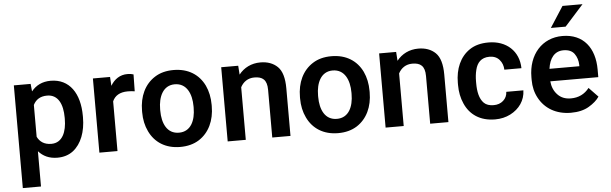

<svg xmlns="http://www.w3.org/2000/svg" viewBox="-55 -954 4331 1362"><g transform="rotate(-5 2110.5 -273.0)"><path d="M526.4 -269.5C526.4 -430.7 454.1 -538.1 320.3 -538.1C260.3 -538.1 215.3 -515.1 182.6 -474.6L177.2 -528.3H57.6V203.1H187V-47.9C219.7 -11.2 263.2 9.8 321.3 9.8C365.7 9.8 402.8 -2 433.6 -25.4C494.1 -72.3 526.4 -157.2 526.4 -259.3ZM397 -259.3C397 -168.9 366.2 -91.8 287.1 -91.8C235.8 -91.8 204.6 -115.2 187 -150.9V-377.4C204.6 -413.1 235.8 -435.5 286.1 -435.5C365.2 -435.5 397 -363.3 397 -269.5Z M910.2 -531.7C897.9 -536.1 883.8 -538.1 867.2 -538.1C814 -538.1 773.4 -510.3 746.6 -464.8L742.7 -528.3H620.6V0H749.5V-354C766.6 -393.1 801.8 -415.5 858.9 -415.5C877 -415.5 893.1 -414.1 908.2 -411.6Z M947.8 -258.8C947.8 -207.5 957.5 -162.1 977.1 -121.6C1015.6 -40.5 1090.8 9.8 1195.8 9.8C1248 9.8 1293 -2 1330.1 -25.4C1403.8 -72.3 1443.4 -156.7 1443.4 -258.8V-269C1443.4 -320.3 1433.6 -366.7 1414.6 -407.2C1375.5 -488.3 1300.3 -538.1 1194.8 -538.1C1142.6 -538.1 1098.1 -526.4 1061.5 -502.9C987.3 -456.1 947.8 -372.1 947.8 -269ZM1076.7 -269C1076.7 -358.4 1111.8 -436.5 1194.8 -436.5C1279.8 -436.5 1314.5 -358.4 1314.5 -269V-258.8C1314.5 -167.5 1279.8 -91.8 1195.8 -91.8C1111.3 -91.8 1076.7 -167.5 1076.7 -258.8Z M1762.2 -435.5C1819.3 -435.5 1851.6 -412.1 1851.6 -339.8V0H1981.4V-338.9C1981.4 -412.1 1966.3 -463.9 1935.5 -493.7C1904.8 -523.4 1863.8 -538.1 1813.5 -538.1C1749.5 -538.1 1696.3 -511.2 1659.7 -464.8L1655.3 -528.3H1534.2V0H1663.1V-374.5C1682.6 -411.6 1715.8 -435.5 1762.2 -435.5Z M2072.3 -258.8C2072.3 -207.5 2082 -162.1 2101.6 -121.6C2140.1 -40.5 2215.3 9.8 2320.3 9.8C2372.6 9.8 2417.5 -2 2454.6 -25.4C2528.3 -72.3 2567.9 -156.7 2567.9 -258.8V-269C2567.9 -320.3 2558.1 -366.7 2539.1 -407.2C2500 -488.3 2424.8 -538.1 2319.3 -538.1C2267.1 -538.1 2222.7 -526.4 2186 -502.9C2111.8 -456.1 2072.3 -372.1 2072.3 -269ZM2201.2 -269C2201.2 -358.4 2236.3 -436.5 2319.3 -436.5C2404.3 -436.5 2439 -358.4 2439 -269V-258.8C2439 -167.5 2404.3 -91.8 2320.3 -91.8C2235.8 -91.8 2201.2 -167.5 2201.2 -258.8Z M2886.7 -435.5C2943.8 -435.5 2976.1 -412.1 2976.1 -339.8V0H3106V-338.9C3106 -412.1 3090.8 -463.9 3060.1 -493.7C3029.3 -523.4 2988.3 -538.1 2938 -538.1C2874 -538.1 2820.8 -511.2 2784.2 -464.8L2779.8 -528.3H2658.7V0H2787.6V-374.5C2807.1 -411.6 2840.3 -435.5 2886.7 -435.5Z M3436.5 -91.8C3406.7 -91.8 3383.8 -99.6 3367.7 -115.2C3335.9 -146.5 3326.2 -199.7 3326.2 -256.3V-272C3326.2 -299.8 3329.1 -326.7 3335.4 -351.6C3347.2 -401.9 3377 -436.5 3435.5 -436.5C3466.3 -436.5 3489.7 -426.8 3506.8 -407.2C3523.9 -387.7 3532.7 -363.8 3533.7 -335.9H3655.3C3653.3 -457.5 3565.9 -538.1 3438 -538.1C3384.3 -538.1 3339.4 -526.4 3303.7 -502.4C3231.9 -454.6 3196.8 -370.1 3196.8 -272V-256.3C3196.8 -207 3205.6 -162.6 3223.6 -122.6C3258.8 -42 3330.6 9.8 3438.5 9.8C3478.5 9.8 3514.6 1.5 3547.4 -15.1C3611.8 -47.9 3653.8 -106.4 3655.3 -178.2H3533.7C3532.7 -152.3 3522.9 -131.8 3504.9 -115.7C3486.8 -99.6 3463.9 -91.8 3436.5 -91.8Z M3978.5 9.8C4029.8 9.8 4072.8 -0.5 4106.4 -20.5C4140.1 -40.5 4165.5 -62.5 4182.1 -87.4L4117.2 -154.8C4084.5 -112.8 4041 -91.8 3986.3 -91.8C3946.8 -91.8 3915.5 -104.5 3892.1 -129.4C3868.2 -154.3 3854.5 -186.5 3851.1 -225.1H4192.9V-279.3C4192.9 -432.6 4114.3 -538.1 3963.9 -538.1C3820.3 -538.1 3720.2 -427.7 3720.2 -265.6V-246.1C3720.2 -198.2 3730.5 -155.3 3751.5 -116.7C3793 -39.6 3871.6 9.8 3978.5 9.8ZM3962.9 -436.5C3998.5 -436.5 4024.4 -425.3 4040.5 -403.3C4056.6 -380.9 4064.9 -354.5 4065.9 -323.7V-314H3853C3863.3 -388.7 3898.9 -436.5 3962.9 -436.5ZM3993.2 -602.1 4126.5 -750.5H3983.9L3888.2 -602.1Z"/></g></svg>

Font: Vazirmatn SemiBold
Style: Regular
Weight: 600
Designer: Saber Rastikerdar
Foundry: Saber Rastikerdar
Version: Version 33.003